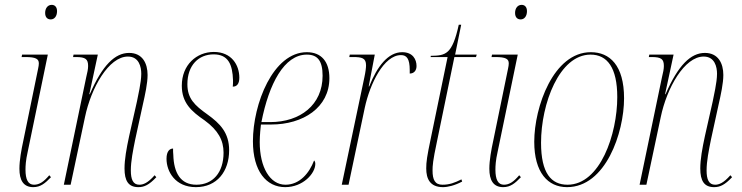

<svg xmlns="http://www.w3.org/2000/svg" viewBox="-20 -761 3058 791"><path d="M189 -681C204 -681 215 -694 215 -715C215 -732 206 -741 193 -741C176 -741 166 -726 166 -708C166 -689 176 -681 189 -681ZM117 10C147 10 166 -6 190 -31L183 -39C161 -13 143 0 120 0C96 0 85 -21 85 -62C85 -77 86 -100 94 -135L177 -536H71L69 -526H85C128 -526 140 -518 140 -500C140 -494 139 -487 137 -478L76 -181C68 -144 60 -101 60 -66C60 -19 76 10 117 10Z M550 10C574 10 594 1 624 -31L617 -39C589 -7 570 0 554 0C528 0 519 -22 519 -59C519 -97 528 -141 537 -186L568 -328C578 -372 588 -418 588 -452C588 -500 567 -543 512 -543C454 -543 402 -493 350 -373H348L383 -536H283L281 -526H293C333 -526 343 -517 343 -489C343 -477 340 -462 335 -442L243 0H271L330 -278C355 -399 428 -528 507 -528C553 -528 562 -485 562 -457C562 -421 548 -364 544 -342L512 -200C501 -149 493 -104 493 -67C493 -16 509 10 550 10Z M787 10C874 10 924 -55 924 -142C924 -214 887 -252 834 -290C782 -327 752 -355 752 -414C752 -493 799 -537 860 -537C920 -537 938 -496 940 -430C940 -422 940 -413 939 -404C956 -404 966 -416 966 -441C966 -493 934 -547 861 -547C790 -547 729 -494 729 -408C729 -337 769 -302 823 -265C879 -224 901 -183 901 -132C901 -50 857 0 789 0C723 0 696 -50 694 -123C693 -131 693 -140 693 -149C680 -149 666 -139 666 -107C666 -54 702 10 787 10Z M1155 10C1228 10 1279 -46 1279 -86C1279 -94 1276 -98 1274 -100C1254 -47 1214 0 1156 0C1092 0 1050 -72 1050 -176C1050 -204 1054 -240 1055 -248H1097C1229 -248 1337 -318 1337 -439C1337 -507 1304 -546 1244 -546C1105 -546 1022 -333 1022 -179C1022 -56 1077 10 1155 10ZM1093 -258H1057C1088 -416 1151 -536 1244 -536C1288 -536 1309 -511 1309 -449C1309 -329 1217 -258 1093 -258Z M1481 -442 1388 0H1416L1483 -318C1504 -415 1561 -534 1632 -534C1655 -534 1668 -520 1668 -472C1668 -467 1668 -463 1668 -458C1686 -458 1696 -471 1696 -489C1696 -516 1681 -546 1637 -546C1579 -546 1534 -488 1501 -405H1499L1524 -536H1421L1419 -526H1434C1471 -526 1488 -522 1488 -492C1488 -482 1486 -465 1481 -442Z M1805 10C1825 10 1854 3 1884 -13L1881 -22C1853 -8 1832 0 1803 0C1772 0 1762 -20 1762 -59C1762 -77 1763 -98 1780 -177L1852 -526H1941L1944 -536H1855L1880 -659H1870C1843 -536 1816 -532 1755 -531L1754 -526H1824L1755 -192C1739 -116 1736 -94 1736 -67C1736 -25 1751 10 1805 10Z M2125 -681C2140 -681 2151 -694 2151 -715C2151 -732 2142 -741 2129 -741C2112 -741 2102 -726 2102 -708C2102 -689 2112 -681 2125 -681ZM2053 10C2083 10 2102 -6 2126 -31L2119 -39C2097 -13 2079 0 2056 0C2032 0 2021 -21 2021 -62C2021 -77 2022 -100 2030 -135L2113 -536H2007L2005 -526H2021C2064 -526 2076 -518 2076 -500C2076 -494 2075 -487 2073 -478L2012 -181C2004 -144 1996 -101 1996 -66C1996 -19 2012 10 2053 10Z M2316 10C2475 10 2551 -214 2551 -356C2551 -492 2492 -546 2414 -546C2260 -546 2181 -320 2181 -177C2181 -50 2237 10 2316 10ZM2318 0C2251 0 2209 -47 2209 -173C2209 -333 2284 -536 2413 -536C2482 -536 2523 -482 2523 -361C2523 -209 2453 0 2318 0Z M2922 10C2946 10 2966 1 2996 -31L2989 -39C2961 -7 2942 0 2926 0C2900 0 2891 -22 2891 -59C2891 -97 2900 -141 2909 -186L2940 -328C2950 -372 2960 -418 2960 -452C2960 -500 2939 -543 2884 -543C2826 -543 2774 -493 2722 -373H2720L2755 -536H2655L2653 -526H2665C2705 -526 2715 -517 2715 -489C2715 -477 2712 -462 2707 -442L2615 0H2643L2702 -278C2727 -399 2800 -528 2879 -528C2925 -528 2934 -485 2934 -457C2934 -421 2920 -364 2916 -342L2884 -200C2873 -149 2865 -104 2865 -67C2865 -16 2881 10 2922 10Z"/></svg>

Font: Noto Serif Display Condensed Thin
Style: Italic
Weight: 100
Width: 3
Italic angle: -12°
Designer: Monotype Design Team
Foundry: Monotype Imaging Inc.
Version: Version 2.009